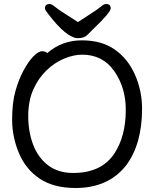

<svg xmlns="http://www.w3.org/2000/svg" viewBox="-20 -922 785 966"><path d="M348.1 -51.8Q489.3 -51.8 554.2 -147.9Q613.3 -235.8 612.8 -371.1Q612.8 -481 554.9 -564Q497.1 -647 393.1 -647Q351.1 -647 303.5 -627.4Q255.9 -607.9 214.8 -568.8Q173.8 -529.8 147.9 -472.4Q122.1 -415 122.1 -337.9Q122.1 -259.8 146.5 -194.8Q170.9 -129.9 221.4 -90.8Q272 -51.8 348.1 -51.8ZM359.9 23.9Q250 23.9 179.4 -23.4Q108.9 -70.8 75 -152.3Q41 -233.9 41 -319.8Q41 -404.8 57.6 -463.9Q74.2 -522.9 98.6 -567.9Q123 -612.8 147.9 -638.4Q172.9 -664.1 191.9 -664.1Q210 -664.1 217.8 -654.8Q291 -718.8 391.1 -719Q491.2 -719.2 557.6 -672.6Q624 -626 659.4 -545.4Q694.8 -464.8 694.8 -375Q694.8 -198.2 615.2 -90.8Q525.9 23.9 359.9 23.9ZM372.1 -730Q314.9 -730 219.2 -856Q206.1 -873 206.1 -879.9Q206.1 -901.9 230 -901.9Q239.7 -901.9 255.9 -888.4Q272 -875 305.9 -853.5Q339.8 -832 372.1 -811Q404.3 -832 437.7 -853.5Q471.2 -875 487.1 -888.4Q502.9 -901.9 513.2 -901.9Q537.1 -901.9 537.1 -879.9Q537.1 -859.9 448.2 -774.9Q434.1 -760.7 418.5 -745.4Q402.8 -730 372.1 -730Z"/></svg>

Font: LXGW WenKai Screen R
Style: Regular
Weight: 400
Designer: Fontworks Inc.
Version: Version 1.235;May 31, 2022